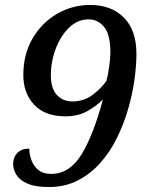

<svg xmlns="http://www.w3.org/2000/svg" viewBox="-20 -744 601 774"><path d="M177 10Q123 10 91.5 -3.5Q60 -17 46.5 -38.5Q33 -60 33 -84Q33 -110 50 -127.5Q67 -145 98 -145Q98 -121 107 -97.5Q116 -74 135 -58.5Q154 -43 186 -43Q260 -43 308 -120.5Q356 -198 395 -343Q369 -317 332 -296Q295 -275 243 -275Q162 -275 118 -321.5Q74 -368 74 -441Q74 -525 111 -588.5Q148 -652 209.5 -688Q271 -724 344 -724Q429 -724 479.5 -673Q530 -622 530 -527Q530 -480 522 -422.5Q514 -365 496.5 -304.5Q479 -244 451.5 -188Q424 -132 384.5 -87.5Q345 -43 293.5 -16.5Q242 10 177 10ZM273 -335Q320 -336 354 -362Q388 -388 409 -418Q416 -443 420.5 -477.5Q425 -512 425 -533Q425 -604 400 -635Q375 -666 337 -666Q293 -666 258.5 -632.5Q224 -599 204.5 -547Q185 -495 185 -440Q185 -388 209 -361.5Q233 -335 273 -335Z"/></svg>

Font: Noto Serif Medium
Style: Italic
Weight: 500
Italic angle: -12°
Designer: Monotype Design Team
Foundry: Monotype Imaging Inc.
Version: Version 2.014; ttfautohint (v1.8.4.7-5d5b)